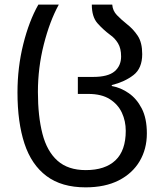

<svg xmlns="http://www.w3.org/2000/svg" viewBox="-20 -556 702 826"><path d="M348.1 250Q245.1 250 180.2 201.4Q115.2 152.8 85.2 61.5Q55.2 -29.8 55.2 -158.2Q55.2 -266.1 80.1 -366Q105 -465.8 145 -536.1H232.9Q193.8 -464.8 168.5 -365Q143.1 -265.1 143.1 -160.2Q143.1 -56.2 162.6 19.5Q182.1 95.2 227.5 135.5Q272.9 175.8 349.1 175.8Q432.1 175.8 476.6 133.8Q521 91.8 521 6.8Q521 -35.2 504.4 -71Q487.8 -106.9 452.4 -129.4Q417 -151.9 359.9 -151.9H314.9V-225.1H380.9Q444.8 -225.1 472.9 -249Q501 -272.9 501 -313Q501 -348.1 487.5 -370.1Q474.1 -392.1 454.1 -405.8Q422.9 -429.2 398.9 -456.5Q375 -483.9 375 -536.1H462.9Q464.8 -509.8 482.9 -491Q501 -472.2 524.9 -453.1Q553.2 -431.2 572.5 -402.1Q591.8 -373 591.8 -323.2Q591.8 -262.2 554.4 -233.2Q517.1 -204.1 460.9 -189.9V-186Q499 -179.2 533.4 -155.5Q567.9 -131.8 589.8 -89.4Q611.8 -46.9 611.8 18.1Q611.8 85 580.8 137.5Q549.8 189.9 491 220Q432.1 250 348.1 250Z"/></svg>

Font: Kurinto Seri
Style: Regular
Weight: 400
Designer: Kurinto was developed by Clint Goss from a range of fonts that are compatible with the SIL Open Font License Version 1.1
Foundry: Clinton F. Goss
Version: Version 2.196; July 25, 2020